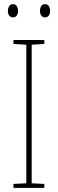

<svg xmlns="http://www.w3.org/2000/svg" viewBox="-20 -907 278 927"><path d="M18 -854C18 -837 26 -823 43 -823C59 -823 67 -836 67 -854C67 -872 59 -887 43 -887C26 -887 18 -871 18 -854ZM173 -855C173 -837 181 -823 197 -823C214 -823 222 -837 222 -855C222 -873 213 -887 197 -887C181 -887 173 -872 173 -855ZM194 0V-19L133 -22V-691L194 -695V-714H45V-695L107 -691V-22L45 -19V0Z"/></svg>

Font: Noto Sans Thai Looped Condensed Thin
Style: Regular
Weight: 100
Width: 3
Designer: Sasikarn Vongin, Ben Mitchell
Foundry: The Fontpad Ltd
Version: Version 1.001